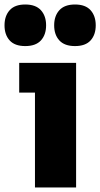

<svg xmlns="http://www.w3.org/2000/svg" viewBox="-63 -830 444 850"><path d="M118.2 -651.1Q95.2 -626 48.8 -626Q2.4 -626 -20.3 -651.1Q-43 -676.3 -43 -717.8Q-43 -759.3 -20.3 -784.7Q2.4 -810.1 48.8 -810.1Q95.2 -810.1 118.2 -784.7Q141.1 -759.3 141.1 -717.8Q141.1 -676.3 118.2 -651.1ZM338.1 -651.1Q315.4 -626 269 -626Q222.7 -626 199.7 -651.1Q176.8 -676.3 176.8 -717.8Q176.8 -759.3 199.7 -784.7Q222.7 -810.1 269 -810.1Q315.4 -810.1 338.1 -784.7Q360.8 -759.3 360.8 -717.8Q360.8 -676.3 338.1 -651.1ZM273.9 0H91.8V-419.9H22V-551.8H273.9Z"/></svg>

Font: Sora ExtraBold
Style: Regular
Weight: 800
Designer: Jonathan Barnbrook, Julián Moncada
Foundry: Barnbrook Fonts
Version: Version 2.000